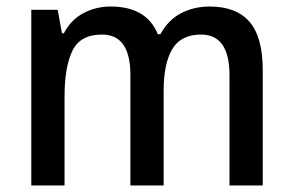

<svg xmlns="http://www.w3.org/2000/svg" viewBox="-20 -569 899 589"><path d="M623 -549Q705 -549 745.5 -502Q786 -455 786 -354V0H684V-338Q684 -463 597 -463Q535 -463 508.5 -418.5Q482 -374 482 -290V0H380V-339Q380 -463 293 -463Q226 -463 202 -413Q178 -363 178 -273V0H76V-539H157L170 -467H176Q198 -509 236.5 -529Q275 -549 319 -549Q430 -549 464 -464H472Q496 -508 535.5 -528.5Q575 -549 623 -549Z"/></svg>

Font: Noto Sans Malayalam SemiCondensed Medium
Style: Regular
Weight: 500
Width: 4
Designer: Jelle Bosma - Monotype Design Team
Foundry: Monotype Imaging Inc.
Version: Version 2.104; ttfautohint (v1.8.4.7-5d5b)